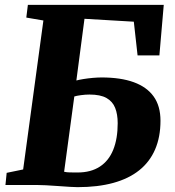

<svg xmlns="http://www.w3.org/2000/svg" viewBox="-20 -763 722 792"><path d="M300 9Q291 9 269.2 7.8Q247.5 6.5 220.8 4.5Q194 2.5 169.2 1.2Q144.5 0 129 0H2.5L7.5 -50L75.5 -64L159 -678.5L88.5 -690.5L95 -743H655.5L637.5 -534.5H547.5L532 -673.5L328.5 -685.5L295 -431Q306 -434 324.5 -437Q343 -440 363.5 -441.8Q384 -443.5 399 -443.5Q478 -443.5 532 -423.8Q586 -404 614 -364.8Q642 -325.5 642 -265Q642 -198 619.8 -146.5Q597.5 -95 554.2 -60.5Q511 -26 447.2 -8.5Q383.5 9 300 9ZM300 -51.5Q355 -51.5 392 -75.8Q429 -100 447.2 -145.5Q465.5 -191 465.5 -255Q465.5 -291.5 455 -318Q444.5 -344.5 419.2 -358.8Q394 -373 349 -373Q332.5 -373 314 -370.5Q295.5 -368 286.5 -365L244.5 -54.5Q255 -52 268.5 -51.8Q282 -51.5 300 -51.5Z"/></svg>

Font: Merriweather 24pt Black
Style: Italic
Weight: 900
Italic angle: -7.8°
Designer: Eben Sorkin
Foundry: Eben Sorkin
Version: Version 2.101